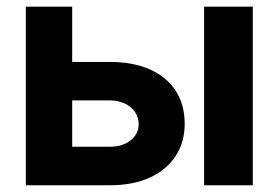

<svg xmlns="http://www.w3.org/2000/svg" viewBox="-20 -550 827 570"><path d="M528.3 -182.6Q528.3 -128.4 501.7 -87.2Q475.1 -45.9 425 -22.9Q375 0 305.7 0H56.6V-530.3H194.3V-366.2H305.7Q375 -366.2 425.3 -343.8Q475.6 -321.3 502 -279.8Q528.3 -238.3 528.3 -182.6ZM305.7 -114.3Q343.3 -114.3 367.4 -133.1Q391.6 -151.9 391.6 -181.6Q391.6 -201.7 380.6 -217.8Q369.6 -233.9 349.9 -242.9Q330.1 -252 305.7 -252H194.3V-114.3ZM585.9 -530.3H730.5V0H585.9Z"/></svg>

Font: WEMIX Pretendard
Style: Bold
Weight: 700
Designer: Base glyphs from Inter by Rasmus Andersson; Hangeul glyphs from Noto Sans CJK(Source Han Sans) by Jang Soo-young and Kan
Foundry: Kil Hyung-jin
Version: Version 1.000